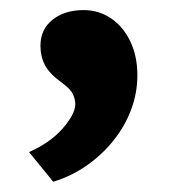

<svg xmlns="http://www.w3.org/2000/svg" viewBox="-20 -152 330 375"><path d="M84 203 36.7 145Q77.7 127 102.3 99Q127 71 127 51.3Q127 42 122.3 31.8Q117.7 21.7 99.7 8.7Q76.3 -8.3 67.7 -25Q59 -41.7 59 -62.7Q59 -94.7 82.7 -113.5Q106.3 -132.3 143.3 -132.3Q173 -132.3 196.8 -116.2Q220.7 -100 234.5 -71.2Q248.3 -42.3 248.3 -4.7Q248.3 29.3 236.3 61.7Q224.3 94 202 122Q179.7 150 149.7 171Q119.7 192 84 203Z"/></svg>

Font: Lexend Medium
Style: Regular
Weight: 500
Designer: Bonnie Shaver-Troup, Thomas Jockin
Foundry: Lexend
Version: Version 1.005